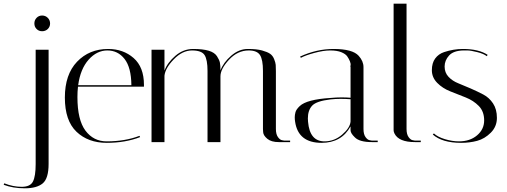

<svg xmlns="http://www.w3.org/2000/svg" viewBox="-80 -769 2744 1039"><path d="M-60 231 -57 223Q-9 242 37.5 242Q84 242 98.5 213Q113 184 113 119V-500H183V118Q183 197 151 223.5Q119 250 54.5 250Q-10 250 -60 231ZM118 -612Q106 -624 106 -642Q106 -660 118 -672.5Q130 -685 148 -685Q166 -685 178.5 -672.5Q191 -660 191 -642Q191 -624 178.5 -612Q166 -600 148 -600Q130 -600 118 -612Z M339 -244Q339 -120 382.5 -62Q426 -4 497 -4Q597 -4 675 -34L678 -27Q598 4 497.5 4Q397 4 334 -56Q271 -116 271 -241Q271 -366 337 -435Q403 -504 505 -504Q587 -504 643 -455Q699 -406 699 -310Q699 -305 699 -300H342Q339 -273 339 -244ZM343 -308H631Q630 -404 594 -450Q558 -496 501 -496Q444 -496 399.5 -446Q355 -396 343 -308Z M1343 -385Q1343 -446 1327 -471Q1311 -496 1266 -496Q1206 -496 1159.5 -446Q1113 -396 1113 -356V0H1043V-385Q1043 -446 1027 -471Q1011 -496 959 -496Q907 -496 860.5 -448Q814 -400 810 -359V0H740V-500H810V-387Q826 -430 869 -467Q912 -504 965 -504Q1018 -504 1049.5 -494.5Q1081 -485 1094 -465Q1107 -445 1110 -430Q1113 -415 1113 -388Q1129 -431 1171 -467.5Q1213 -504 1261 -504Q1309 -504 1338 -496Q1367 -488 1381.5 -478Q1396 -468 1403.5 -449Q1411 -430 1412 -418Q1413 -406 1413 -384V-71Q1413 -42 1424.5 -26.5Q1436 -11 1448 -10L1459 -8H1490V0H1429Q1388 0 1366.5 -18Q1345 -36 1344 -54L1343 -71Z M1933 0Q1865 0 1840 -26Q1817 -48 1817 -64V-85Q1768 4 1660 4Q1534 4 1517 -110Q1515 -122 1515 -134.5Q1515 -147 1519 -162Q1523 -177 1542 -195Q1580 -231 1709 -239Q1741 -242 1768 -242Q1795 -242 1817 -240V-406Q1815 -407 1817 -415.5Q1819 -424 1813.5 -437.5Q1808 -451 1799 -464Q1790 -477 1767 -486.5Q1744 -496 1707 -496Q1670 -496 1620.5 -482.5Q1571 -469 1548 -456L1544 -463Q1633 -504 1725 -504Q1828 -504 1861 -467Q1887 -438 1887 -406V-71Q1887 -42 1898.5 -26.5Q1910 -11 1922 -10L1933 -8H1964V0ZM1676 -4Q1729 -4 1771.5 -40.5Q1814 -77 1817 -111V-232Q1790 -234 1762.5 -234Q1735 -234 1708 -231Q1632 -222 1609 -197Q1586 -172 1586 -128Q1586 -120 1587 -110Q1596 -4 1676 -4Z M2166 0Q2078 0 2055 -46Q2050 -56 2050 -64V-749H2120V-71Q2120 -42 2131.5 -26.5Q2143 -11 2155 -10L2166 -8H2197V0Z M2554 -465Q2538 -478 2502.5 -487Q2467 -496 2449 -496Q2431 -496 2428 -496Q2374 -495 2350 -468.5Q2326 -442 2326 -409Q2326 -376 2347 -353.5Q2368 -331 2399.5 -318.5Q2431 -306 2467.5 -290Q2504 -274 2535.5 -257.5Q2567 -241 2588 -209.5Q2609 -178 2609 -131Q2609 -84 2576 -51Q2543 -18 2502.5 -7Q2462 4 2415 4Q2313 4 2262 -41L2268 -47Q2288 -28 2327.5 -16Q2367 -4 2404 -4Q2463 -4 2501.5 -36.5Q2540 -69 2540 -117.5Q2540 -166 2511 -195.5Q2482 -225 2440.5 -241.5Q2399 -258 2357 -274.5Q2315 -291 2286 -320.5Q2257 -350 2257 -389Q2257 -428 2275 -452.5Q2293 -477 2323 -487Q2374 -504 2425 -504Q2511 -504 2559 -472Z"/></svg>

Font: Italiana
Style: Regular
Weight: 400
Designer: Santiago Orozco
Foundry: Santiago Orozco
Version: Version 001.001